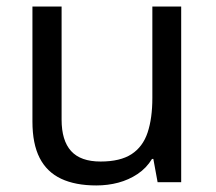

<svg xmlns="http://www.w3.org/2000/svg" viewBox="-20 -556 658 586"><path d="M533 -536V0H461L448 -71H444Q427 -43 400 -25Q373 -7 341 1.5Q309 10 274 10Q210 10 166.5 -10.5Q123 -31 101 -74Q79 -117 79 -185V-536H168V-191Q168 -127 197 -95Q226 -63 287 -63Q347 -63 381.5 -85.5Q416 -108 430.5 -151.5Q445 -195 445 -257V-536Z"/></svg>

Font: Noto Sans Lao Looped
Style: Regular
Weight: 400
Designer: Mark Frömberg, Ben Mitchell
Foundry: The Fontpad Ltd
Version: Version 1.001